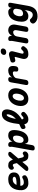

<svg xmlns="http://www.w3.org/2000/svg" viewBox="2158 -2972 1083 5440"><g transform="rotate(-90 2700.0 -251.5)"><path d="M440 -143Q457 -117 455 -91Q453 -65 439 -53Q394 -13 341.5 -1.5Q289 10 223 10Q183 10 148.5 -4Q114 -18 88.5 -43Q63 -68 48.5 -103Q34 -138 32 -180Q29 -259 46.5 -328.5Q64 -398 102 -449.5Q140 -501 199 -530.5Q258 -560 339 -560Q430 -560 480.5 -521.5Q531 -483 534 -408Q536 -360 521 -327Q506 -294 478.5 -272.5Q451 -251 414 -239Q377 -227 334.5 -222Q292 -217 246.5 -217Q201 -217 158 -218V-194Q159 -177 166 -163Q173 -149 184.5 -139.5Q196 -130 211 -124.5Q226 -119 242 -119Q265 -119 282 -121Q299 -123 314 -127Q329 -131 343 -138Q357 -145 373 -155Q385 -163 406 -163Q427 -163 440 -143ZM181 -325Q225 -324 267 -326Q309 -328 341.5 -335Q374 -342 393.5 -355Q413 -368 412 -389Q411 -400 405.5 -408.5Q400 -417 390 -422.5Q380 -428 366 -431Q352 -434 335 -434Q307 -434 283 -426Q259 -418 239.5 -403.5Q220 -389 205.5 -369Q191 -349 181 -325Z M727 -36Q707 -13 684.5 -1.5Q662 10 635 10Q618 10 603 4Q588 -2 581 -14Q574 -26 577.5 -43.5Q581 -61 601 -84L798 -315L790 -353Q786 -373 781.5 -387.5Q777 -402 771.5 -411.5Q766 -421 758.5 -425.5Q751 -430 740 -430Q725 -430 714.5 -425.5Q704 -421 692 -410Q678 -398 656.5 -402Q635 -406 622 -425Q608 -445 611 -473Q614 -501 633 -521Q650 -538 671 -549Q692 -560 735 -560Q768 -560 794.5 -552.5Q821 -545 843 -524Q865 -503 882 -465Q889 -449 896 -428L967 -512Q987 -535 1009 -547.5Q1031 -560 1059 -560Q1076 -560 1091 -554Q1106 -548 1113.5 -536Q1121 -524 1117.5 -506.5Q1114 -489 1094 -466L932 -277L950 -197Q955 -177 959 -162.5Q963 -148 968.5 -138.5Q974 -129 981.5 -124.5Q989 -120 1000 -120Q1015 -120 1025.5 -124.5Q1036 -129 1048 -140Q1062 -152 1083.5 -148Q1105 -144 1118 -125Q1132 -105 1129 -77Q1126 -49 1107 -29Q1090 -12 1069 -1Q1048 10 1005 10Q972 10 945.5 2.5Q919 -5 897 -26Q875 -47 858 -86Q845 -116 833 -161Z M1404 -440Q1416 -464 1432 -486Q1448 -508 1469.5 -524.5Q1491 -541 1519.5 -550.5Q1548 -560 1584 -560Q1640 -560 1673 -539Q1706 -518 1721 -480.5Q1736 -443 1735.5 -390.5Q1735 -338 1724 -276Q1715 -227 1696.5 -176Q1678 -125 1646 -83.5Q1614 -42 1567.5 -16Q1521 10 1455 10Q1407 10 1380 -16.5Q1353 -43 1346 -91L1310 115Q1303 153 1281 171.5Q1259 190 1221 190Q1183 190 1168 171.5Q1153 153 1160 115L1261 -449Q1263 -459 1262.5 -468Q1262 -477 1260 -487Q1255 -524 1269.5 -542Q1284 -560 1321 -560Q1358 -560 1378.5 -541.5Q1399 -523 1405 -487Q1407 -478 1406.5 -463.5Q1406 -449 1404 -440ZM1512 -425Q1490 -425 1468.5 -416Q1447 -407 1429.5 -390Q1412 -373 1399.5 -349Q1387 -325 1382 -295L1375 -255Q1371 -229 1373.5 -205.5Q1376 -182 1386 -164Q1396 -146 1413 -135.5Q1430 -125 1453 -125Q1483 -125 1504 -139Q1525 -153 1539 -175.5Q1553 -198 1561.5 -225Q1570 -252 1574 -277Q1578 -302 1579 -328Q1580 -354 1574.5 -375.5Q1569 -397 1554 -411Q1539 -425 1512 -425Z M2234 -89Q2187 -40 2142 -15Q2097 10 2040 10Q1999 10 1970.5 -3.5Q1942 -17 1925 -41Q1908 -65 1902 -98L1900 -104Q1872 -91 1841 -78Q1811 -66 1792.5 -76.5Q1774 -87 1767 -119Q1759 -151 1770.5 -172.5Q1782 -194 1813 -207Q1863 -228 1906 -250Q1915 -338 1929 -412Q1949 -518 1983.5 -591Q2018 -664 2068.5 -702Q2119 -740 2189 -740Q2235 -740 2263 -722Q2291 -704 2305 -675Q2319 -646 2321 -609.5Q2323 -573 2315 -536Q2300 -459 2264.5 -394.5Q2229 -330 2171 -275Q2115 -221 2037 -174Q2037 -172 2038 -170Q2040 -157 2044.5 -148Q2049 -139 2055.5 -133.5Q2062 -128 2071 -128Q2090 -128 2106.5 -140Q2123 -152 2144 -172Q2166 -193 2187 -193.5Q2208 -194 2230 -176Q2251 -159 2251 -133Q2251 -107 2234 -89ZM2053 -345Q2060 -352 2067 -358Q2112 -399 2139.5 -444Q2167 -489 2177 -538Q2179 -547 2180.5 -558.5Q2182 -570 2181.5 -580.5Q2181 -591 2177.5 -598Q2174 -605 2165 -605Q2147 -605 2126.5 -576Q2106 -547 2088 -493.5Q2070 -440 2056 -365Q2054 -355 2053 -345Z M2618 10Q2556 10 2514 -13Q2472 -36 2448.5 -75.5Q2425 -115 2419 -166.5Q2413 -218 2423 -275Q2433 -332 2457.5 -383.5Q2482 -435 2519.5 -474.5Q2557 -514 2607 -537Q2657 -560 2719 -560Q2781 -560 2823 -537Q2865 -514 2888.5 -475Q2912 -436 2918 -384.5Q2924 -333 2913 -275Q2903 -218 2879 -166.5Q2855 -115 2817.5 -75.5Q2780 -36 2730 -13Q2680 10 2618 10ZM2640 -115Q2664 -115 2684.5 -128Q2705 -141 2720.5 -163Q2736 -185 2747 -214Q2758 -243 2763 -275Q2769 -308 2768.5 -337Q2768 -366 2760.5 -387.5Q2753 -409 2737 -422Q2721 -435 2697 -435Q2673 -435 2652.5 -422Q2632 -409 2616.5 -387Q2601 -365 2590 -336Q2579 -307 2573 -275Q2568 -243 2568.5 -214Q2569 -185 2577 -163Q2585 -141 2600.5 -128Q2616 -115 2640 -115Z M3073 10Q3035 10 3021 -8.5Q3007 -27 3013 -65L3088 -487Q3095 -524 3116 -542Q3137 -560 3174 -560Q3211 -560 3225.5 -542Q3240 -524 3233 -487L3226 -450Q3241 -476 3261 -496.5Q3281 -517 3305.5 -531Q3330 -545 3359 -552.5Q3388 -560 3421 -560Q3464 -560 3491.5 -546Q3519 -532 3534 -505.5Q3549 -479 3551 -442Q3553 -405 3545 -360L3544 -350Q3537 -312 3515 -293.5Q3493 -275 3455 -275Q3417 -275 3402 -293.5Q3387 -312 3394 -350V-352Q3397 -368 3397.5 -382Q3398 -396 3394 -406.5Q3390 -417 3380.5 -423.5Q3371 -430 3353 -430Q3329 -430 3304.5 -422.5Q3280 -415 3259 -401.5Q3238 -388 3223.5 -369Q3209 -350 3205 -328L3158 -65Q3152 -27 3131.5 -8.5Q3111 10 3073 10Z M3727 -362Q3696 -354 3677 -368.5Q3658 -383 3650 -415Q3643 -445 3654.5 -467.5Q3666 -490 3698 -498L3845 -535Q3878 -543 3904 -537.5Q3930 -532 3946 -516Q3962 -500 3967 -475Q3972 -450 3964 -420L3906 -194Q3900 -173 3900 -159.5Q3900 -146 3904.5 -138.5Q3909 -131 3917 -128Q3925 -125 3935 -125Q3955 -125 3971 -137Q3987 -149 4008 -172Q4028 -195 4048 -195.5Q4068 -196 4090 -178Q4113 -158 4113.5 -139Q4114 -120 4098 -97Q4077 -68 4056 -47.5Q4035 -27 4010 -14.5Q3985 -2 3954 4Q3923 10 3884 10Q3845 10 3816.5 -2.5Q3788 -15 3771.5 -38.5Q3755 -62 3751 -95Q3747 -128 3758 -170L3806 -351Q3810 -364 3805 -371.5Q3800 -379 3787 -376ZM3942 -617Q3901 -617 3880.5 -638Q3860 -659 3866 -695Q3872 -731 3900.5 -752Q3929 -773 3970 -773Q4011 -773 4031.5 -752Q4052 -731 4046 -695Q4040 -659 4011.5 -638Q3983 -617 3942 -617Z M4321 -560Q4358 -560 4378.5 -541.5Q4399 -523 4405 -487Q4407 -478 4407.5 -468.5Q4408 -459 4406 -450Q4432 -503 4471 -531.5Q4510 -560 4558 -560Q4606 -560 4640.5 -544Q4675 -528 4695 -500.5Q4715 -473 4722 -435.5Q4729 -398 4721 -355L4669 -65Q4663 -27 4641 -8.5Q4619 10 4581 10Q4543 10 4528 -8.5Q4513 -27 4519 -65L4565 -325Q4568 -342 4567 -359Q4566 -376 4559.5 -389.5Q4553 -403 4540.5 -411.5Q4528 -420 4507 -420Q4484 -420 4464 -412Q4444 -404 4428 -389.5Q4412 -375 4402 -356Q4392 -337 4388 -315L4343 -65Q4337 -27 4315 -8.5Q4293 10 4255 10Q4217 10 4201.5 -8.5Q4186 -27 4193 -65L4261 -449Q4263 -459 4262.5 -468Q4262 -477 4260 -487Q4255 -524 4269.5 -542Q4284 -560 4321 -560Z M5137 -99Q5128 -76 5111 -56Q5094 -36 5071.5 -21.5Q5049 -7 5021.5 1.5Q4994 10 4963 10Q4903 10 4869 -16.5Q4835 -43 4820 -84.5Q4805 -126 4805 -176.5Q4805 -227 4813 -274Q4822 -324 4840.5 -374.5Q4859 -425 4890.5 -466.5Q4922 -508 4969 -534Q5016 -560 5082 -560Q5130 -560 5159.5 -533.5Q5189 -507 5196 -459L5201 -485Q5207 -523 5226.5 -541.5Q5246 -560 5284 -560Q5321 -560 5334 -541.5Q5347 -523 5341 -485L5255 0Q5244 65 5222 115Q5200 165 5164.5 199.5Q5129 234 5077 252Q5025 270 4952 270Q4923 270 4896 264.5Q4869 259 4845 248Q4821 237 4801 220.5Q4781 204 4765 181Q4758 170 4755 157Q4752 144 4754 130Q4757 116 4765 102.5Q4773 89 4785.5 78Q4798 67 4813 60Q4828 53 4844 53Q4853 53 4862.5 56Q4872 59 4879 67Q4890 79 4902 91Q4914 103 4928.5 112.5Q4943 122 4960 128.5Q4977 135 4997 135Q5020 135 5040 126.5Q5060 118 5076 100.5Q5092 83 5103 58Q5114 33 5120 0ZM5038 -140Q5060 -140 5080 -147.5Q5100 -155 5116 -167.5Q5132 -180 5142.5 -197.5Q5153 -215 5156 -235L5171 -315Q5174 -337 5171.5 -356Q5169 -375 5159 -389.5Q5149 -404 5132.5 -412Q5116 -420 5093 -420Q5063 -420 5040.5 -406.5Q5018 -393 5002.5 -372Q4987 -351 4977.5 -325Q4968 -299 4963 -273Q4959 -248 4959.5 -224.5Q4960 -201 4967.5 -182Q4975 -163 4992 -151.5Q5009 -140 5038 -140Z"/></g></svg>

Font: Maple Mono ExtraBold
Style: Italic
Weight: 800
Italic angle: -10°
Monospace: yes
Designer: subframe7536
Version: Version 7.200